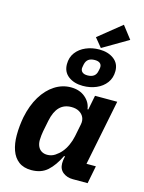

<svg xmlns="http://www.w3.org/2000/svg" viewBox="-144 -1072 879 1168"><g transform="rotate(15 295.5 -488.0)"><path d="M523 0H430Q393 0 367.5 -20Q342 -40 342 -77Q342 -85 343 -94Q344 -103 345 -107L348 -122H342Q311 -58 272 -23Q233 12 171 12Q122 12 91 -11.5Q60 -35 45.5 -76.5Q31 -118 31 -170Q31 -202 34 -230.5Q37 -259 42 -286Q58 -364 92 -420Q126 -476 173.5 -506.5Q221 -537 275 -537Q330 -537 365.5 -507Q401 -477 406 -434H411L429 -525H569L486 -112H545ZM240 -103Q267 -103 289 -117.5Q311 -132 327 -151Q344 -171 356.5 -198.5Q369 -226 375 -255L391 -335Q396 -360 387 -379.5Q378 -399 358 -410.5Q338 -422 309 -422Q263 -422 234.5 -393Q206 -364 194 -305L180 -235Q178 -225 176 -207.5Q174 -190 174 -178Q174 -155 182 -138Q190 -121 205 -112Q220 -103 240 -103ZM548 -909 388 -815 342 -871 487 -988ZM341 -564Q286 -564 250 -591Q214 -618 214 -667Q214 -710 237 -740.5Q260 -771 298.5 -787.5Q337 -804 383 -804Q438 -804 474 -777Q510 -750 510 -702Q510 -659 487 -628Q464 -597 425.5 -580.5Q387 -564 341 -564ZM352 -633Q377 -633 392 -644Q407 -655 411 -678Q413 -686 414 -692Q415 -698 415 -702Q415 -718 404 -726.5Q393 -735 372 -735Q347 -735 332.5 -724.5Q318 -714 313 -691Q312 -684 310.5 -677.5Q309 -671 309 -667Q309 -651 320 -642Q331 -633 352 -633Z"/></g></svg>

Font: IBM Plex Sans Var
Style: Italic
Weight: 400
Italic angle: -11.31°
Designer: Mike Abbink, Paul van der Laan, Pieter van Rosmalen
Foundry: Bold Monday
Version: Version 1.001